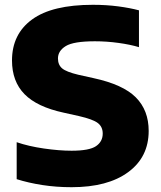

<svg xmlns="http://www.w3.org/2000/svg" viewBox="-20 -770 670 800"><path d="M278.5 10Q214.5 10 156.5 1Q98.5 -8 49.5 -23.5V-177.5Q99 -160.5 163 -151.2Q227 -142 278.5 -142Q352 -142 380 -161Q408 -180 408 -213.5Q408 -241.5 387.8 -257.2Q367.5 -273 308.5 -286.5L245.5 -300.5Q134 -324.5 82 -377.8Q30 -431 30 -518Q30 -628 113.8 -689Q197.5 -750 367 -750Q423 -750 472.2 -743.5Q521.5 -737 559 -727V-573.5Q522.5 -584.5 473.5 -591.2Q424.5 -598 375.5 -598Q286.5 -598 254 -578Q221.5 -558 221.5 -526.5Q221.5 -500 238.8 -485.2Q256 -470.5 306.5 -458.5L369.5 -444.5Q492.5 -418 546 -364.2Q599.5 -310.5 599.5 -224.5Q599.5 -115.5 514.2 -52.8Q429 10 278.5 10Z"/></svg>

Font: Encode Sans Semi Expanded ExtraBold
Style: Regular
Weight: 800
Width: 6
Designer: Multiple Designers
Foundry: Impallari Type
Version: Version 3.000; ttfautohint (v1.8.3) -l 8 -r 50 -G 200 -x 14 